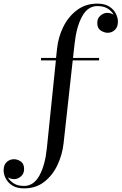

<svg xmlns="http://www.w3.org/2000/svg" viewBox="-195 -780 671 1060"><path d="M31.5 -460H114.5L120 -511.5Q126.5 -575 154.5 -631.8Q182.5 -688.5 230 -724.2Q277.5 -760 342.5 -760Q383 -760 408 -744Q433 -728 444.5 -705Q456 -682 456 -661Q456 -630.5 439.2 -614.8Q422.5 -599 399.5 -599Q381 -599 361.5 -611.2Q342 -623.5 342 -653.5Q342 -680 360.2 -694.5Q378.5 -709 396.5 -709Q404.5 -709 414 -706.8Q423.5 -704.5 432.5 -699Q421.5 -719 399.2 -732.8Q377 -746.5 342.5 -746.5Q289.5 -746.5 258.2 -689.2Q227 -632 217 -540L208 -460H352V-446.5H206.5L156 11.5Q149 74 122.2 131Q95.5 188 49.2 224Q3 260 -62 260Q-102.5 260 -127.2 244Q-152 228 -163.5 205Q-175 182 -175 161Q-175 130 -158 114.5Q-141 99 -118 99Q-99 99 -80.5 111.2Q-62 123.5 -62 153.5Q-62 179.5 -79.8 194.2Q-97.5 209 -116 209Q-124 209 -133.5 206.8Q-143 204.5 -151.5 199.5Q-140.5 219 -118.5 232.8Q-96.5 246.5 -62 246.5Q-9 246.5 22.5 189.2Q54 132 63.5 40L113.5 -446.5H31.5Z"/></svg>

Font: Bodoni Moda 16pt
Style: Regular
Weight: 400
Version: Version 2.3